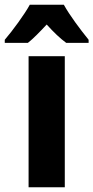

<svg xmlns="http://www.w3.org/2000/svg" viewBox="-61 -786 392 806"><path d="M207 -766H64C43 -727 -9 -656 -41 -619V-606H56C79 -624 104 -650 135 -683C165 -650 191 -625 217 -606H311V-619C274 -665 232 -721 207 -766ZM211 0V-550H59V0Z"/></svg>

Font: Noto Sans Georgian Condensed ExtraBold
Style: Regular
Weight: 800
Width: 3
Designer: Monotype Design Team, Akaki Razmadze
Foundry: Google LLC
Version: Version 2.005